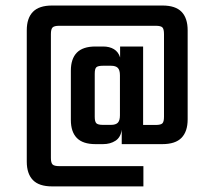

<svg xmlns="http://www.w3.org/2000/svg" viewBox="-20 -595 736 685"><path d="M232.8 -343Q232.8 -385.3 254.2 -407.2Q275.6 -429.1 320.6 -429.1H347.7Q370.8 -429.1 386.6 -419.5Q402.3 -409.9 408.5 -390.1V-429.1H490.6V-149.2H535.4Q553.9 -149.2 559.5 -155.1Q565.1 -161 565.1 -178.4V-473.1Q565.1 -491.2 559.5 -497.1Q553.9 -503 535.4 -503H191.3Q173.6 -503 167.6 -497.1Q161.6 -491.2 161.6 -473.1V-31.4Q161.6 -14.1 167.6 -8.2Q173.6 -2.3 191.3 -2.3H491.6V70H165.9Q119.4 70 97.5 47.5Q75.5 24.9 75.5 -18.4V-486.9Q75.5 -530.3 97.5 -552.8Q119.4 -575.3 165.9 -575.3H559.6Q606.1 -575.3 627.8 -552.8Q649.5 -530.3 649.5 -486.9V-169.2Q649.5 -125.9 627.6 -103.3Q605.7 -80.8 559.2 -80.8H414.3V-132.3Q410.7 -105.1 392.1 -92.9Q373.6 -80.8 347.7 -80.8H320.6Q275.6 -80.8 254.2 -102.7Q232.8 -124.6 232.8 -166.9ZM318 -331.7V-178.1Q318 -161 323.8 -155.2Q329.7 -149.5 347.1 -149.5H376Q392.8 -149.5 400.3 -157.1Q407.9 -164.8 407.9 -183.6V-326.3Q407.9 -345.1 400.3 -352.8Q392.8 -360.4 376 -360.4H347.1Q329.7 -360.4 323.8 -355.1Q318 -349.9 318 -331.7Z"/></svg>

Font: Teko Variable Light
Style: Regular
Weight: 300
Designer: Manushi Parikh, Jonny Pinhorn
Foundry: Indian Type Foundry
Version: Version 3.000